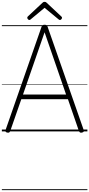

<svg xmlns="http://www.w3.org/2000/svg" viewBox="-20 -1412 959 2063"><path d="M59 13Q44 10 40 3Q36 -4 40 -16L426 -1123Q430 -1136 437.5 -1141Q445 -1146 459 -1146Q474 -1146 481 -1141Q488 -1136 492 -1123L879 -16Q884 -4 879 3Q874 10 859 13Q845 15 838.5 10.5Q832 6 826 -10L710 -346H209L92 -10Q87 5 80.5 10Q74 15 59 13ZM227 -396H690L459 -1065ZM295 -1197Q288 -1197 280.5 -1205Q273 -1213 273 -1221Q273 -1224 274 -1227Q275 -1230 278 -1234L434 -1380Q440 -1386 445 -1389Q450 -1392 459 -1392Q468 -1392 473.5 -1389Q479 -1386 484 -1380L641 -1233Q645 -1230 645.5 -1226.5Q646 -1223 646 -1220Q646 -1212 638.5 -1204.5Q631 -1197 624 -1197Q619 -1197 615.5 -1199.5Q612 -1202 607 -1206L459 -1328L312 -1206Q308 -1202 304 -1199.5Q300 -1197 295 -1197ZM0 621H919V631H0ZM0 -20H919V0H0ZM0 -505H919V-500H0ZM0 -1141H919V-1131H0Z"/></svg>

Font: Playwrite BR Guides
Style: Regular
Weight: 400
Designer: Veronika Burian, José Scaglione
Foundry: TypeTogether
Version: Version 1.003